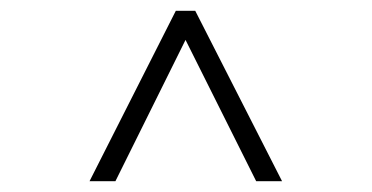

<svg xmlns="http://www.w3.org/2000/svg" viewBox="-20 -718 690 356"><path d="M146 -382 306 -698H342L503 -382H455L324 -644L194 -382Z"/></svg>

Font: Azeret Mono Thin
Style: Regular
Weight: 100
Designer: Martin Vácha
Foundry: Displaay
Version: Version 1.002